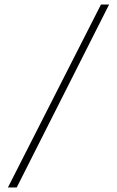

<svg xmlns="http://www.w3.org/2000/svg" viewBox="-20 -749 518 850"><path d="M15 81 427 -729H463L54 81Z"/></svg>

Font: Mona Sans Expanded ExtraLight
Style: Regular
Weight: 200
Width: 7
Designer: Deni Anggara
Foundry: GitHub
Version: Version 1.001;gftools[0.9.33]